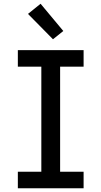

<svg xmlns="http://www.w3.org/2000/svg" viewBox="-20 -1002 540 1022"><path d="M75 0V-88H200V-647H75V-735H425V-647H300V-88H425V0ZM262 -793 129 -928 196 -982 317 -837Z"/></svg>

Font: Iosevka Curly Slab Semibold
Style: Regular
Weight: 600
Monospace: yes
Designer: Belleve Invis
Foundry: Belleve Invis
Version: Version 22.1.2; ttfautohint (v1.8.4)